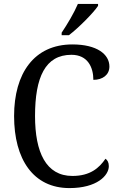

<svg xmlns="http://www.w3.org/2000/svg" viewBox="-20 -951 611 981"><path d="M295 -784V-771H332C383 -810 458 -886 481 -921V-931H378C359 -886 324 -827 295 -784ZM335 10C475 10 536 -54 536 -102C536 -121 529 -133 519 -140C487 -93 441 -52 350 -52C215 -52 159 -173 159 -358C159 -556 211 -671 345 -671C429 -671 457 -606 457 -543C505 -543 539 -569 539 -611C539 -674 475 -724 350 -724C154 -724 52 -576 52 -358C52 -137 150 10 335 10Z"/></svg>

Font: Noto Serif Georgian SemiCondensed
Style: Regular
Weight: 400
Width: 4
Designer: Monotype Design Team, Akaki Razmadze
Foundry: Google LLC
Version: Version 2.003